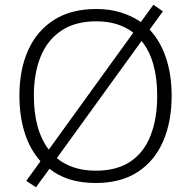

<svg xmlns="http://www.w3.org/2000/svg" viewBox="-20 -763 808 811"><path d="M705 -358Q705 -249 669 -166Q633 -83 561.5 -36.5Q490 10 384 10Q264 10 189 -50L132 28L91 1L151 -82Q107 -131 84.5 -201.5Q62 -272 62 -359Q62 -468 98.5 -550Q135 -632 207.5 -678.5Q280 -725 387 -725Q443 -725 490 -710.5Q537 -696 575 -670L628 -743L668 -715L612 -638Q657 -590 681 -519Q705 -448 705 -358ZM123 -359Q123 -288 138.5 -230.5Q154 -173 186 -131L543 -625Q481 -673 387 -673Q298 -673 239 -633.5Q180 -594 151.5 -523.5Q123 -453 123 -359ZM644 -358Q644 -509 578 -590L220 -95Q250 -70 291.5 -56Q333 -42 384 -42Q474 -42 531.5 -81Q589 -120 616.5 -191.5Q644 -263 644 -358Z"/></svg>

Font: Noto Sans Lao UI Light
Style: Regular
Weight: 300
Designer: Monotype Design Team
Foundry: Monotype Imaging Inc.
Version: Version 2.000; ttfautohint (v1.8.4.7-5d5b)